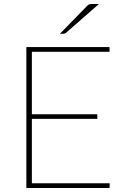

<svg xmlns="http://www.w3.org/2000/svg" viewBox="-20 -938 622 958"><path d="M527.5 -23.5 526.5 0H111.5V-703H526.5V-679.5H139V-368H465.5V-345H139V-23.5ZM473.5 -918 309 -774Q304 -769.5 296 -769.5H279L415 -909Q420 -914.5 425 -916.2Q430 -918 440 -918Z"/></svg>

Font: Lato 2
Style: Regular
Weight: 200
Designer: Lukasz Dziedzic with Adam Twardoch and Botio Nikoltchev
Foundry: tyPoland Lukasz Dziedzic
Version: Version 2.015; 2015-08-06; http://www.latofonts.com/